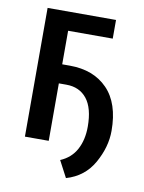

<svg xmlns="http://www.w3.org/2000/svg" viewBox="-78 -583 584 776"><g transform="rotate(10 214.5 -195.5)"><path d="M335 -451.7H151.9V-314H183.1Q280.8 -314 337.9 -255.4Q395 -196.8 395 -83.5Q395 -17.1 357.9 48.8Q320.8 114.7 246.6 136.2L210.9 68.4Q254.9 49.8 276.1 10.3Q297.4 -29.3 297.4 -83.5Q297.4 -159.7 267.1 -197.8Q236.8 -235.8 183.1 -235.8H151.9V0H54.2V-528.3H335Z"/></g></svg>

Font: Franco
Style: Regular
Weight: 400
Designer: Google
Version: Version 1.200311; 2013